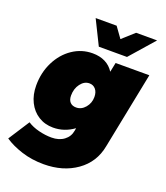

<svg xmlns="http://www.w3.org/2000/svg" viewBox="-205 -884 1038 1204"><g transform="rotate(20 314.0 -282.5)"><path d="M-34 128 57 -13Q89 8 133 19Q177 30 218 30Q268 30 301 5.5Q334 -19 341 -60L344 -78Q281 -32 206 -32Q151 -32 108 -59Q65 -86 41 -134.5Q17 -183 17 -245Q17 -331 52.5 -402Q88 -473 148.5 -514Q209 -555 282 -555Q330 -555 366 -537Q402 -519 424 -484L437 -547H662L560 -36Q539 76 448.5 140Q358 204 229 204Q149 204 81 182Q13 160 -34 128ZM385 -301Q385 -333 369 -352Q353 -371 327 -371Q293 -371 268.5 -338.5Q244 -306 244 -260Q244 -231 258.5 -215.5Q273 -200 299 -200Q334 -200 359.5 -230Q385 -260 385 -301ZM493 -769H633L491 -607H303L223 -769H363L414 -698Z"/></g></svg>

Font: Gontserrat Black
Style: Italic
Weight: 900
Italic angle: -11.3°
Designer: Julieta Ulanovsky
Foundry: Julieta Ulanovsky
Version: Version 6.001